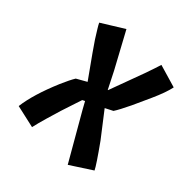

<svg xmlns="http://www.w3.org/2000/svg" viewBox="-178 -773 910 910"><g transform="rotate(45 277.5 -318.0)"><path d="M51.8 -24.9Q62.5 -111.3 115.2 -235.8Q135.7 -283.2 150.9 -308.1L201.7 -336.9Q101.1 -477.5 84.5 -503.4L57.6 -546.4Q46.9 -563.5 42 -574.2L154.8 -644Q240.2 -487.8 252.9 -462.9Q288.6 -393.6 296.4 -377L297.9 -377.9L364.7 -559.1L381.3 -607.4Q388.7 -628.9 392.1 -641.1L508.8 -606.9Q500 -564.5 470.2 -498.5L428.2 -406.2Q401.4 -350.1 385.7 -326.2L346.7 -306.2Q421.4 -210.4 441.9 -183.1Q510.7 -86.9 522 -63L413.1 7.8Q289.6 -205.6 277.8 -227.1L257.3 -264.2L244.6 -257.8Q220.2 -185.1 209 -149.4L186.5 -73.7Q174.8 -33.7 167 1Z"/></g></svg>

Font: Passero One
Style: Regular
Weight: 400
Designer: Viktoriya Grabowska
Foundry: Viktoriya Grabowska
Version: Version 1.003